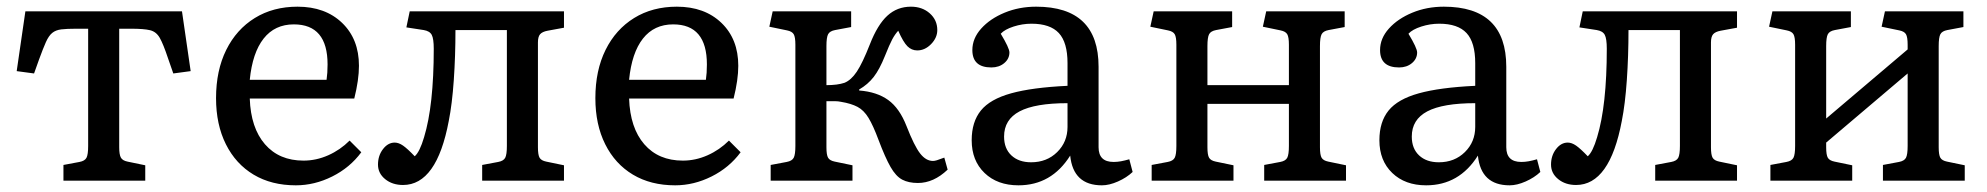

<svg xmlns="http://www.w3.org/2000/svg" viewBox="-20 -541 5952 575"><path d="M170 0V-47L218 -56Q234 -59 239 -68.5Q244 -78 244 -104V-455H208Q180 -455 163.5 -453Q147 -451 136.5 -442.5Q126 -434 117.5 -415Q109 -396 97 -363L82 -321L30 -328L56 -507H525L551 -328L499 -321L483 -367Q469 -409 458.5 -427.5Q448 -446 429.5 -450.5Q411 -455 373 -455H337V-100Q337 -78 342 -69Q347 -60 362 -57L415 -46V0Z M866 14Q793 14 739.5 -18Q686 -50 656.5 -109Q627 -168 627 -247Q627 -330 657.5 -391.5Q688 -453 743 -487Q798 -521 871 -521Q954 -521 1004.5 -472.5Q1055 -424 1055 -344Q1055 -302 1041 -246H728Q731 -158 773.5 -109Q816 -60 889 -60Q927 -60 963 -76Q999 -92 1027 -120L1062 -85Q1028 -39 975 -12.5Q922 14 866 14ZM728 -302H958Q961 -322 961 -348Q961 -468 860 -468Q803 -468 769.5 -425.5Q736 -383 728 -302Z M1187 13Q1155 13 1133.5 -4.5Q1112 -22 1112 -48Q1112 -75 1127 -94.5Q1142 -114 1162 -114Q1174 -114 1187 -105Q1200 -96 1222 -73Q1237 -86 1250 -130Q1279 -225 1279 -395Q1279 -425 1273 -436.5Q1267 -448 1249 -451L1197 -459L1207 -507H1669V-458L1620 -449Q1604 -446 1597.5 -438.5Q1591 -431 1591 -414V-100Q1591 -77 1596 -68.5Q1601 -60 1616 -57L1669 -46V0H1424V-47L1472 -56Q1488 -59 1493 -68.5Q1498 -78 1498 -104V-451H1344Q1344 -373 1339 -301Q1334 -229 1324 -179Q1288 13 1187 13Z M2002 14Q1929 14 1875.5 -18Q1822 -50 1792.5 -109Q1763 -168 1763 -247Q1763 -330 1793.5 -391.5Q1824 -453 1879 -487Q1934 -521 2007 -521Q2090 -521 2140.5 -472.5Q2191 -424 2191 -344Q2191 -302 2177 -246H1864Q1867 -158 1909.5 -109Q1952 -60 2025 -60Q2063 -60 2099 -76Q2135 -92 2163 -120L2198 -85Q2164 -39 2111 -12.5Q2058 14 2002 14ZM1864 -302H2094Q2097 -322 2097 -348Q2097 -468 1996 -468Q1939 -468 1905.5 -425.5Q1872 -383 1864 -302Z M2729 7Q2701 7 2682 -3Q2663 -13 2647 -41Q2631 -69 2611 -122Q2595 -165 2581 -188Q2567 -211 2548 -221Q2529 -231 2499 -236Q2490 -238 2479.5 -238Q2469 -238 2455 -238V-100Q2455 -77 2460 -68.5Q2465 -60 2480 -57L2533 -46V0H2288V-47L2336 -56Q2352 -59 2357 -68.5Q2362 -78 2362 -104V-407Q2362 -430 2357 -438.5Q2352 -447 2337 -450L2284 -461L2294 -507H2529V-460L2481 -451Q2465 -448 2460 -438.5Q2455 -429 2455 -403V-286Q2488 -286 2509 -293Q2529 -301 2546 -326.5Q2563 -352 2585 -408Q2608 -467 2637.5 -494Q2667 -521 2708 -521Q2742 -521 2764.5 -501Q2787 -481 2787 -451Q2787 -428 2768.5 -409Q2750 -390 2727 -390Q2710 -390 2697.5 -402.5Q2685 -415 2670 -449Q2660 -438 2652 -423Q2644 -408 2630 -373Q2614 -333 2596.5 -310.5Q2579 -288 2553 -273V-270Q2606 -266 2640 -241.5Q2674 -217 2695 -163Q2718 -104 2735.5 -81.5Q2753 -59 2774 -59Q2779 -59 2785.5 -61Q2792 -63 2808 -69L2818 -33Q2776 7 2729 7Z M3030 14Q2967 14 2928.5 -23Q2890 -60 2890 -121Q2890 -176 2917.5 -210Q2945 -244 3008 -261.5Q3071 -279 3177 -284V-352Q3177 -414 3151 -442Q3125 -470 3069 -470Q3042 -470 3015.5 -461.5Q2989 -453 2977 -440Q3003 -397 3003 -384Q3003 -365 2987.5 -352Q2972 -339 2949 -339Q2892 -339 2892 -391Q2892 -426 2918.5 -455.5Q2945 -485 2988.5 -503Q3032 -521 3083 -521Q3270 -521 3270 -341V-100Q3270 -56 3315 -56Q3326 -56 3337 -58Q3348 -60 3362 -64L3372 -26Q3354 -9 3328 2.5Q3302 14 3280 14Q3194 14 3185 -75Q3129 14 3030 14ZM3068 -55Q3115 -55 3146 -85.5Q3177 -116 3177 -161V-232Q3080 -232 3033.5 -207.5Q2987 -183 2987 -132Q2987 -96 3009 -75.5Q3031 -55 3068 -55Z M3429 0V-47L3477 -56Q3493 -59 3498 -68.5Q3503 -78 3503 -104V-407Q3503 -430 3498 -438.5Q3493 -447 3478 -450L3425 -461L3435 -507H3670V-460L3622 -451Q3606 -448 3601 -438.5Q3596 -429 3596 -403V-286H3840V-407Q3840 -430 3835 -438.5Q3830 -447 3815 -450L3762 -461L3772 -507H4007V-460L3959 -451Q3943 -448 3938 -438.5Q3933 -429 3933 -403V-100Q3933 -77 3938 -68.5Q3943 -60 3958 -57L4011 -46V0H3766V-47L3814 -56Q3830 -59 3835 -68.5Q3840 -78 3840 -104V-230H3596V-100Q3596 -77 3601 -68.5Q3606 -60 3621 -57L3674 -46V0Z M4251 14Q4188 14 4149.5 -23Q4111 -60 4111 -121Q4111 -176 4138.5 -210Q4166 -244 4229 -261.5Q4292 -279 4398 -284V-352Q4398 -414 4372 -442Q4346 -470 4290 -470Q4263 -470 4236.5 -461.5Q4210 -453 4198 -440Q4224 -397 4224 -384Q4224 -365 4208.5 -352Q4193 -339 4170 -339Q4113 -339 4113 -391Q4113 -426 4139.5 -455.5Q4166 -485 4209.5 -503Q4253 -521 4304 -521Q4491 -521 4491 -341V-100Q4491 -56 4536 -56Q4547 -56 4558 -58Q4569 -60 4583 -64L4593 -26Q4575 -9 4549 2.5Q4523 14 4501 14Q4415 14 4406 -75Q4350 14 4251 14ZM4289 -55Q4336 -55 4367 -85.5Q4398 -116 4398 -161V-232Q4301 -232 4254.5 -207.5Q4208 -183 4208 -132Q4208 -96 4230 -75.5Q4252 -55 4289 -55Z M4700 13Q4668 13 4646.5 -4.5Q4625 -22 4625 -48Q4625 -75 4640 -94.5Q4655 -114 4675 -114Q4687 -114 4700 -105Q4713 -96 4735 -73Q4750 -86 4763 -130Q4792 -225 4792 -395Q4792 -425 4786 -436.5Q4780 -448 4762 -451L4710 -459L4720 -507H5182V-458L5133 -449Q5117 -446 5110.5 -438.5Q5104 -431 5104 -414V-100Q5104 -77 5109 -68.5Q5114 -60 5129 -57L5182 -46V0H4937V-47L4985 -56Q5001 -59 5006 -68.5Q5011 -78 5011 -104V-451H4857Q4857 -373 4852 -301Q4847 -229 4837 -179Q4801 13 4700 13Z M5282 0V-47L5330 -56Q5346 -59 5351 -68.5Q5356 -78 5356 -104V-407Q5356 -430 5351 -438.5Q5346 -447 5331 -450L5278 -461L5288 -507H5523V-460L5475 -451Q5459 -448 5454 -438.5Q5449 -429 5449 -403V-186L5693 -393V-407Q5693 -430 5688 -438.5Q5683 -447 5668 -450L5615 -461L5625 -507H5860V-460L5812 -451Q5796 -448 5791 -438.5Q5786 -429 5786 -403V-100Q5786 -77 5791 -68.5Q5796 -60 5811 -57L5864 -46V0H5619V-47L5667 -56Q5683 -59 5688 -68.5Q5693 -78 5693 -104V-321L5449 -114V-100Q5449 -77 5454 -68.5Q5459 -60 5474 -57L5527 -46V0Z"/></svg>

Font: Text Regular
Style: Regular
Weight: 400
Designer: Latin by Veronika Burian and Jose Scaglione. Greek by Irene Vlachou. Cyrillic by Vera Evstafieva.
Foundry: TypeTogether
Version: Version 3.002